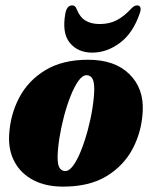

<svg xmlns="http://www.w3.org/2000/svg" viewBox="-20 -685 566 715"><path d="M308 -462.5Q407.5 -462.5 461.8 -409Q516 -355.5 511.5 -271Q508 -196.5 474.8 -132.5Q441.5 -68.5 377.2 -29.2Q313 10 215 10Q150.5 10 104.2 -14.2Q58 -38.5 34.5 -81.8Q11 -125 14 -181.5Q18 -257.5 51.5 -321.2Q85 -385 149 -423.8Q213 -462.5 308 -462.5ZM223 -48Q238 -48 253.2 -69.2Q268.5 -90.5 282.2 -125.2Q296 -160 307 -201Q318 -242 324.2 -281.8Q330.5 -321.5 331 -352Q331 -383 323 -394Q315 -405 302.5 -405Q287 -405 271.8 -383.5Q256.5 -362 242.8 -327.2Q229 -292.5 218.2 -251.5Q207.5 -210.5 201.2 -170.8Q195 -131 194.5 -100.5Q194.5 -69.5 202.5 -58.8Q210.5 -48 223 -48ZM351.5 -595.5Q386.5 -595.5 413.5 -609.2Q440.5 -623 466 -650Q479 -665 490.5 -665Q500 -665 502.8 -657Q505.5 -649 500.5 -635.5Q475.5 -562 426.8 -525.5Q378 -489 323.5 -489Q270 -489 240 -525.5Q210 -562 223.5 -635.5Q229 -665 249.5 -665Q260.5 -665 266 -650Q277.5 -621 298.5 -608.2Q319.5 -595.5 351.5 -595.5Z"/></svg>

Font: Fraunces 144pt S050 Black
Style: Italic
Weight: 900
Italic angle: -16°
Version: Version 1.000; ttfautohint (v1.8.3)